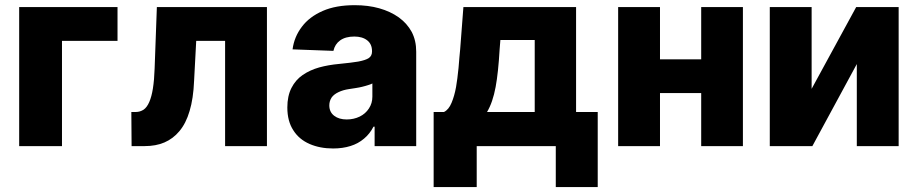

<svg xmlns="http://www.w3.org/2000/svg" viewBox="-20 -573 3600 753"><path d="M55.2 -545.4H440.9V-412.6H223.1V0H55.2Z M547.4 0H496.1L495.1 -133.8H512.7Q529.3 -133.8 543.5 -143.1Q556.2 -151.9 565.4 -172.9Q574.7 -194.3 579.6 -225.6Q585 -259.8 586.4 -304.2L595.2 -545.4H1026.9V0H862.8V-412.6H749.5L741.2 -255.9Q738.3 -186 723.6 -137.7Q709.5 -89.4 683.6 -58.6Q658.7 -28.8 624.5 -14.2Q591.3 0 547.4 0Z M1286.6 9.3Q1234.9 9.3 1194.3 -8.3Q1152.8 -26.4 1130.4 -62Q1106.9 -97.7 1106.9 -151.4Q1106.9 -196.3 1123 -228Q1139.2 -259.8 1167 -278.8Q1195.3 -298.3 1231.9 -308.6Q1267.6 -318.4 1310.1 -322.3Q1358.9 -327.1 1384.8 -331.5Q1413.6 -336.9 1426.3 -345.2Q1439 -354 1439 -370.6V-372.6Q1439 -399.9 1420.4 -414.6Q1401.4 -429.7 1369.6 -429.7Q1335 -429.7 1314 -414.6Q1293.5 -399.9 1287.6 -373.5L1127.4 -379.4Q1133.8 -428.7 1164.1 -468.3Q1193.4 -507.3 1246.1 -530.3Q1297.4 -552.7 1371.1 -552.7Q1424.3 -552.7 1467.3 -540.5Q1510.7 -528.3 1543.9 -504.9Q1576.7 -481 1594.7 -447.8Q1612.3 -414.1 1612.3 -370.6V0H1449.2V-76.2H1444.8Q1430.2 -47.9 1407.7 -29.3Q1384.8 -9.8 1355 -0.5Q1324.2 9.3 1286.6 9.3ZM1339.8 -104.5Q1367.2 -104.5 1390.6 -115.7Q1413.6 -127 1426.8 -147.5Q1440.4 -168 1440.4 -193.8V-245.6Q1432.6 -241.7 1422.4 -238.8Q1420.4 -238.3 1412.4 -235.8Q1404.3 -233.4 1399.4 -232.4Q1390.1 -230 1374 -227.5Q1355.5 -224.6 1348.6 -223.6Q1325.2 -220.2 1307.1 -211.4Q1289.6 -203.1 1280.8 -190.9Q1271.5 -176.8 1271.5 -159.7Q1271.5 -133.3 1291 -118.7Q1309.6 -104.5 1339.8 -104.5Z M1849.6 160.6H1680.7V-133.8H1721.2Q1739.7 -142.6 1751 -169.9Q1762.2 -196.3 1768.6 -231.9Q1773.9 -262.2 1778.3 -306.6Q1779.3 -321.8 1781.7 -347.7Q1784.2 -373.5 1784.7 -379.4L1797.4 -545.4H2239.3V-133.8H2324.2V160.6H2159.7V0H1849.6ZM1890.1 -133.8H2077.1V-416H1942.4L1939.5 -379.4Q1934.1 -287.1 1923.8 -231.9Q1912.6 -171.4 1890.1 -133.8Z M2508.8 -340.3H2788.6V-208H2508.8ZM2404.3 -545.4H2568.4V0H2404.3ZM2730 -545.4H2893.6V0H2730Z M3163.1 -545.4V-224.6L3337.9 -545.4H3504.4V0H3340.3V-321.8L3166 0H2999V-545.4Z"/></svg>

Font: My Font
Style: Regular
Weight: 500
Designer: Rasmus Andersson
Foundry: rsms
Version: Version 0.001